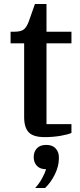

<svg xmlns="http://www.w3.org/2000/svg" viewBox="-20 -679 401 962"><path d="M204 8Q147 8 124 -16Q101 -40 101 -92V-462H33V-520H50Q87 -520 101 -533Q115 -546 124 -571L155 -659H213V-520H338V-462H213V-57H338V-13Q321 -5 283.5 1.5Q246 8 204 8ZM156 263Q175 243 190 216Q205 189 211 169Q181 169 165 152Q149 135 149 110V107Q149 81 165 64Q181 47 212 47Q243 47 259 65Q275 83 275 108V115Q275 153 255.5 193.5Q236 234 206 263H156Z"/></svg>

Font: IBM Plex Serif Medm
Style: Regular
Weight: 500
Designer: Mike Abbink, Paul van der Laan, Pieter van Rosmalen
Foundry: Bold Monday
Version: Version 3.001